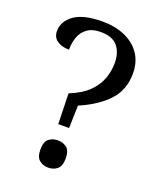

<svg xmlns="http://www.w3.org/2000/svg" viewBox="-136 -809 747 900"><g transform="rotate(20 237.0 -358.5)"><path d="M184 -353Q244 -377 277.5 -410Q311 -443 325 -481.5Q339 -520 339 -560Q339 -612 313 -643.5Q287 -675 228 -675Q187 -675 162 -657Q137 -639 126.5 -610Q116 -581 116 -546Q80 -546 56.5 -562Q33 -578 33 -609Q33 -658 79 -691Q125 -724 220 -724Q283 -724 332 -702.5Q381 -681 408.5 -640.5Q436 -600 436 -543Q436 -461 385 -406.5Q334 -352 245 -314L242 -201H188ZM213 7Q187 7 168.5 -8Q150 -23 150 -61Q150 -100 168.5 -114.5Q187 -129 213 -129Q239 -129 257.5 -114.5Q276 -100 276 -61Q276 -23 257.5 -8Q239 7 213 7Z"/></g></svg>

Font: Noto Naskh Arabic UI
Style: Regular
Weight: 400
Designer: Monotype Design Team, David Williams, Mohamad Dakak and Nizar Qandah
Foundry: Monotype Imaging Inc.
Version: Version 2.014